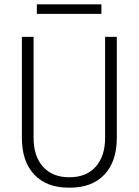

<svg xmlns="http://www.w3.org/2000/svg" viewBox="-20 -856 640 886"><path d="M297 10Q195 10 138 -50.5Q81 -111 81 -220V-686H135V-220Q135 -135 178.5 -86.5Q222 -38 300 -38Q378 -38 421.5 -86.5Q465 -135 465 -220V-686H519V-220Q519 -111 462 -50.5Q405 10 303 10ZM150 -792V-836H448V-792Z"/></svg>

Font: Chivo Mono Medium Thin
Style: Regular
Weight: 250
Monospace: yes
Version: Version 1.008